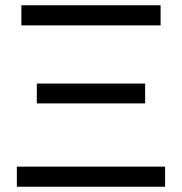

<svg xmlns="http://www.w3.org/2000/svg" viewBox="-20 -708 690 728"><path d="M588.9 -688V-611.8H61V-688ZM530.3 -391.1V-315.9H119.6V-391.1ZM606 -76.2V0H43.9V-76.2Z"/></svg>

Font: Arimo
Style: Regular
Weight: 400
Designer: Steve Matteson
Foundry: Monotype Imaging Inc.
Version: Version 1.33